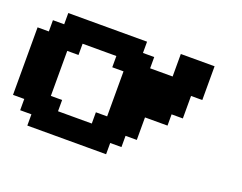

<svg xmlns="http://www.w3.org/2000/svg" viewBox="-100 -813 1263 1002"><g transform="rotate(20 531.0 -312.5)"><path d="M125 0H562.5V-62.5H625V-125H687.5V-250H812.5V-312.5H875V-437.5H937.5V-625H750V-500H625V-562.5H562.5V-625H125V-562.5H62.5V-500H0V-125H62.5V-62.5H125ZM437.5 -125H250V-187.5H187.5V-437.5H250V-500H437.5V-437.5H500V-187.5H437.5Z"/></g></svg>

Font: Faithful 32x
Style: Semibold
Weight: 400
Foundry: Faithful Resource Pack
Version: Version 1.0; January 27, 2023